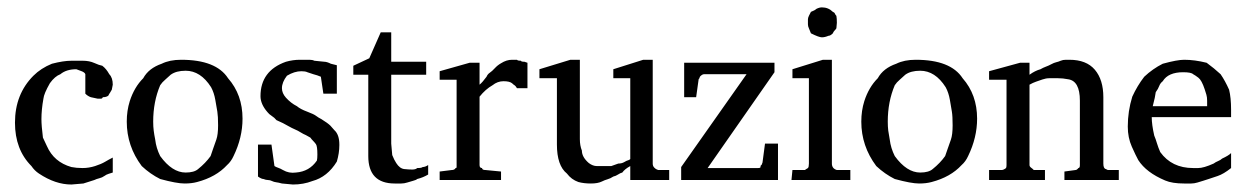

<svg xmlns="http://www.w3.org/2000/svg" viewBox="-20 -481 3332 513"><path d="M194.7 -292 184 -296Q157.3 -296 141.3 -282.7Q126.7 -277.3 113.3 -258.7Q97.3 -230.7 96 -217.3Q90.7 -188 90.7 -162.7Q90.7 -145.3 94.7 -113.3Q101.3 -100 105.3 -90.7Q124 -48 170.7 -34.7Q184 -32 200.7 -32Q217.3 -32 234 -37.3Q250.7 -42.7 260.7 -48.7Q270.7 -54.7 281.3 -60V-20Q277.3 -18.7 270.7 -16.7Q264 -14.7 258.7 -10.7Q253.3 -6.7 245.3 -4.7Q237.3 -2.7 232 0Q224 2.7 202.7 9.3L170.7 12Q128 12 84 -17.3Q72 -25.3 64 -37.3Q20 -81.3 20 -153.3Q20 -229.3 69.3 -278.7Q89.3 -298.7 118.7 -310.7Q149.3 -318.7 170.7 -318.7H201.3Q218.7 -318.7 232 -312.7Q245.3 -306.7 253.3 -305.3Q264 -297.3 272 -282.7Q281.3 -273.3 281.3 -254.7L278.7 -241.3Q276 -236 274 -233.3Q272 -230.7 269.3 -225.3Q264 -221.3 254.7 -221.3Q253.3 -217.3 249.3 -217.3Q245.3 -217.3 241.3 -217.3L222.7 -221.3Q214.7 -224 208 -230.7V-282.7Q206.7 -288 194.7 -292Z M544 -248Q516 -292 476 -292Q450.7 -292 436 -281.3Q429.3 -274.7 421.3 -268Q413.3 -261.3 408 -253.3Q389.3 -209.3 389.3 -156Q389.3 -142.7 390.7 -132Q392 -121.3 394.7 -108Q397.3 -85.3 408 -64Q440 -20 476 -20Q498.7 -20 509.3 -29.3Q529.3 -45.3 542.7 -64Q545.3 -72 549.3 -83.3Q553.3 -94.7 558 -108Q562.7 -121.3 562.7 -146Q562.7 -170.7 560.7 -182.7Q558.7 -194.7 555.3 -214Q552 -233.3 544 -248ZM589.3 -272Q628 -228 628 -164Q628 -113.3 604 -64Q597.3 -49.3 586.7 -40Q557.3 -8 506.7 5.3Q492 9.3 473.3 9.3Q452 9.3 408 -2.7Q381.3 -16 358.7 -37.3Q318.7 -90.7 318.7 -156Q318.7 -185.3 326.7 -210.7Q338.7 -248 362.7 -272Q377.3 -298.7 412 -310.7Q433.3 -321.3 464 -321.3Q557.3 -321.3 589.3 -272Z M864 -310.7 880 -306.7V-230.7H844L837.3 -276Q828 -280 817.3 -282.7L801.3 -288Q796 -290.7 785.3 -290.7Q766.7 -290.7 746.7 -278.7Q733.3 -261.3 733.3 -245.3Q733.3 -232 744 -220Q757.3 -205.3 773.3 -197.3Q782.7 -189.3 800.7 -182.7Q818.7 -176 824.7 -171.3Q830.7 -166.7 838.7 -162.7Q856 -152 862.7 -145.3L873.3 -133.3Q886.7 -121.3 886.7 -94.7V-93.3Q886.7 -72 880 -49.3Q854.7 -8 814.7 2.7Q790.7 12 762.7 12L733.3 9.3Q724 6.7 718 6Q712 5.3 706.7 2.7Q701.3 0 696 0Q690.7 0 684 -2.7Q678.7 -2.7 669.3 -9.3V-94.7H705.3L713.3 -37.3Q717.3 -34.7 723.3 -32.7Q729.3 -30.7 736 -26.7Q752 -17.3 770.7 -20Q806.7 -22.7 826.7 -52Q828 -57.3 828 -68Q828 -90.7 824 -96Q820 -101.3 816 -105.3Q812 -109.3 809.3 -113.3L797.3 -120Q790.7 -122.7 783.3 -127.3Q776 -132 768 -135.3Q760 -138.7 750.7 -144Q737.3 -152 718.7 -160Q713.3 -166.7 706 -171.3Q698.7 -176 694.7 -181.3Q676 -202.7 676 -224Q676 -292 744 -316Q762.7 -321.3 781.3 -321.3H806.7Q814.7 -321.3 820 -318.7L846.7 -316Q853.3 -316 864 -310.7Z M1109.3 -34.7Q1116 -34.7 1124 -40V-14.7Q1110.7 -6.7 1094.7 -2.7Q1092 0 1084 2Q1076 4 1068 6.7Q1060 9.3 1052 9.3H1034.7Q964 9.3 964 -64V-281.3H924V-305.3L966.7 -325.3L997.3 -394.7H1025.3V-316H1118.7V-281.3H1025.3V-97.3Q1025.3 -97.3 1028 -66.7Q1030.7 -60 1033.3 -54.7Q1036 -49.3 1038.7 -45.3Q1048 -30.7 1060 -29.3Q1072 -28 1081.3 -28Q1090.7 -28 1094.7 -32Q1106.7 -32 1109.3 -34.7Z M1381.3 -316 1389.3 -313.3V-245.3H1361.3Q1357.3 -252 1354.7 -253.3Q1352 -254.7 1348 -258.7Q1341.3 -264 1325.3 -264Q1309.3 -264 1296 -253.3Q1277.3 -242.7 1261.3 -222.7V-40Q1261.3 -32 1268 -32Q1268 -26.7 1277.3 -26.7L1318.7 -22.7V0H1154.7V-22.7L1186.7 -26.7Q1194.7 -26.7 1197.3 -32Q1200 -32 1200 -34.7V-268H1154.7V-290.7L1234.7 -313.3H1261.3V-254.7Q1269.3 -261.3 1280 -276Q1282.7 -282.7 1288.7 -286.7Q1294.7 -290.7 1302 -298.7Q1309.3 -306.7 1318.7 -312Q1333.3 -321.3 1348 -321.3H1361.3Q1362.7 -318.7 1372 -318.7Q1372 -316 1381.3 -316Z M1613.3 -37.3 1632 -44Q1641.3 -44 1648 -48Q1654.7 -52 1658 -52.7Q1661.3 -53.3 1664 -56V-272H1618.7V-296L1698.7 -321.3H1724V-44Q1724 -37.3 1728 -33.3Q1732 -29.3 1734 -28.7Q1736 -28 1738.7 -26.7H1768V0H1664V-37.3Q1649.3 -29.3 1642.7 -20Q1637.3 -18.7 1631.3 -14.7Q1625.3 -10.7 1618.7 -9.3Q1610.7 -4 1603.3 -2Q1596 0 1588 4Q1577.3 9.3 1558.7 9.3Q1540 9.3 1525.3 5.3Q1506.7 -1.3 1494.7 -17.3Q1468 -38.7 1468 -94.7V-272H1421.3V-296L1504 -321.3H1529.3V-109.3Q1529.3 -92 1534.7 -78.7Q1534.7 -61.3 1553.3 -45.3Q1564 -37.3 1574.7 -37.3Z M2014.7 -40 2017.3 -46.7 2024 -97.3H2058.7V0H1800V-34.7L1974.7 -282.7H1861.3Q1857.3 -282.7 1853.3 -279.3Q1849.3 -276 1849.3 -274Q1849.3 -272 1846.7 -269.3L1840 -221.3H1808V-313.3H2049.3V-288L1870.7 -32H2005.3Q2012 -32 2012 -34.7Q2012 -40 2014.7 -40Z M2202.7 -44Q2202.7 -30.7 2216 -26.7H2252V0H2094.7L2097.3 -26.7H2130.7Q2132 -28 2133.3 -28.7Q2134.7 -29.3 2138.7 -32Q2141.3 -34.7 2141.3 -44V-272H2097.3V-296L2178.7 -321.3H2202.7ZM2141.3 -438.7 2146.7 -449.3Q2157.3 -453.3 2161.3 -457.3Q2169.3 -461.3 2176 -461.3Q2193.3 -461.3 2205.3 -449.3Q2209.3 -448 2210.7 -444.7Q2212 -441.3 2214.7 -438.7Q2216 -432 2216 -420L2214.7 -405.3Q2212 -401.3 2209.3 -398.7Q2206.7 -396 2205.3 -392Q2198.7 -385.3 2193.3 -385.3Q2184 -381.3 2176 -381.3Q2168 -381.3 2146.7 -392L2141.3 -405.3Q2138.7 -410.7 2138.7 -416V-429.3Q2138.7 -433.3 2141.3 -438.7Z M2506.7 -248Q2478.7 -292 2438.7 -292Q2413.3 -292 2398.7 -281.3Q2392 -274.7 2384 -268Q2376 -261.3 2370.7 -253.3Q2352 -209.3 2352 -156Q2352 -142.7 2353.3 -132Q2354.7 -121.3 2357.3 -108Q2360 -85.3 2370.7 -64Q2402.7 -20 2438.7 -20Q2461.3 -20 2472 -29.3Q2492 -45.3 2505.3 -64Q2508 -72 2512 -83.3Q2516 -94.7 2520.7 -108Q2525.3 -121.3 2525.3 -146Q2525.3 -170.7 2523.3 -182.7Q2521.3 -194.7 2518 -214Q2514.7 -233.3 2506.7 -248ZM2552 -272Q2590.7 -228 2590.7 -164Q2590.7 -113.3 2566.7 -64Q2560 -49.3 2549.3 -40Q2520 -8 2469.3 5.3Q2454.7 9.3 2436 9.3Q2414.7 9.3 2370.7 -2.7Q2344 -16 2321.3 -37.3Q2281.3 -90.7 2281.3 -156Q2281.3 -185.3 2289.3 -210.7Q2301.3 -248 2325.3 -272Q2340 -298.7 2374.7 -310.7Q2396 -321.3 2426.7 -321.3Q2520 -321.3 2552 -272Z M2861.3 -32Q2865.3 -32 2865.3 -40V-212Q2865.3 -265.3 2833.3 -269.3Q2820 -272 2806.7 -272H2784Q2774.7 -272 2765.3 -268.7Q2756 -265.3 2748 -262.7Q2740 -260 2730.7 -254.7V-40Q2730.7 -36 2735.3 -32.7Q2740 -29.3 2740.7 -28Q2741.3 -26.7 2744 -26.7H2772V0H2622.7V-26.7H2656Q2661.3 -26.7 2668 -32Q2669.3 -34.7 2669.3 -40V-268H2622.7V-290.7L2705.3 -313.3H2730.7V-281.3Q2745.3 -292 2760 -296Q2766.7 -300 2774 -302.7Q2781.3 -305.3 2788.7 -309.3Q2796 -313.3 2802 -314.7Q2808 -316 2814 -318.7Q2820 -321.3 2828 -321.3H2837.3Q2882.7 -321.3 2905.3 -294.7Q2928 -268 2928 -221.3V-44Q2928 -30.7 2934.7 -29.3Q2937.3 -28 2940 -26.7H2969.3V0H2824V-22.7L2853.3 -26.7Q2857.3 -26.7 2861.3 -32Z M3269.3 -32Q3249.3 -16 3233.3 -10.7Q3217.3 -5.3 3209.3 -2.7Q3201.3 0 3194.7 2Q3188 4 3179.3 6.7Q3170.7 9.3 3162.7 9.3H3144Q3112 9.3 3093.3 1.3Q3042.7 -20 3021.3 -53.3Q3014.7 -65.3 3004 -89.3Q2993.3 -113.3 2993.3 -142.7Q2993.3 -184 3005.3 -222.7Q3018.7 -252 3037.3 -276Q3060 -297.3 3086.7 -310.7Q3125.3 -321.3 3144 -321.3Q3172 -321.3 3204 -313.3Q3224 -298.7 3241.3 -282.7Q3253.3 -265.3 3264 -241.3Q3269.3 -220 3269.3 -188V-168H3057.3Q3057.3 -148 3064 -118.7Q3068 -109.3 3071.3 -98Q3074.7 -86.7 3080 -74.7Q3110.7 -32 3168 -32H3181.3Q3196 -32 3222.7 -44Q3228 -48 3234.7 -50.7Q3241.3 -53.3 3245.3 -57.3Q3262.7 -65.3 3269.3 -72ZM3205.3 -212Q3205.3 -221.3 3203.3 -228Q3201.3 -234.7 3198.7 -242.7Q3190.7 -266.7 3182 -273.3Q3173.3 -280 3168 -282.7Q3162.7 -288 3141.3 -288Q3101.3 -288 3086.7 -264Q3080 -258.7 3077.3 -251.3Q3074.7 -244 3068 -234.7Q3066.7 -222.7 3060 -197.3H3205.3Z"/></svg>

Font: Peddana
Style: Regular
Weight: 400
Designer: Appaji Ambarisha Darbha
Foundry: Appaji Ambarisha Darbha
Version: Version 1.0.4; ttfautohint (v1.2.25-373a) -l 7 -r 28 -G 50 -